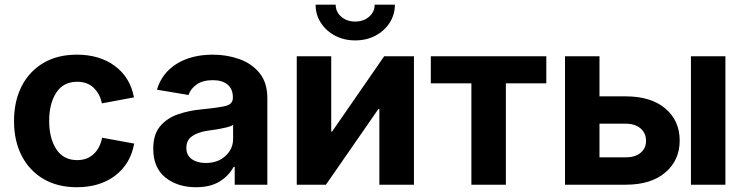

<svg xmlns="http://www.w3.org/2000/svg" viewBox="-20 -785 3165 816"><path d="M306.6 10.7Q224.1 10.7 164.3 -24.7Q104.5 -60.1 72 -123.3Q39.6 -186.5 39.6 -270.5Q39.6 -355 72 -418.5Q104.5 -481.9 164.3 -517.3Q224.1 -552.7 306.6 -552.7Q403.8 -552.7 468.8 -504.2Q533.7 -455.6 549.3 -371.1L413.1 -345.7Q403.8 -388.2 377.2 -412.8Q350.6 -437.5 308.1 -437.5Q249.5 -437.5 219.2 -391.4Q189 -345.2 189 -271Q189 -197.8 219.2 -151.1Q249.5 -104.5 308.1 -104.5Q350.6 -104.5 377.9 -130.1Q405.3 -155.8 414.1 -199.7L550.3 -174.8Q534.7 -88.4 469.7 -38.8Q404.8 10.7 306.6 10.7Z M813 10.7Q734.9 10.7 683.1 -30.5Q631.3 -71.8 631.3 -152.8Q631.3 -213.9 660.6 -248.5Q689.9 -283.2 736.8 -299.3Q783.7 -315.4 837.4 -320.3Q907.7 -327.1 938.7 -334.7Q969.7 -342.3 969.7 -369.1V-371.6Q969.7 -406.2 947.5 -425.3Q925.3 -444.3 884.3 -444.3Q841.8 -444.3 815.9 -426Q790 -407.7 781.2 -381.3L647 -403.8Q668 -474.6 730.7 -513.7Q793.5 -552.7 884.8 -552.7Q943.4 -552.7 996.3 -534.2Q1049.3 -515.6 1082.8 -474.9Q1116.2 -434.1 1116.2 -367.7V0H977.5V-75.7H972.7Q952.6 -37.6 913.1 -13.4Q873.5 10.7 813 10.7ZM854.5 -92.3Q905.8 -92.3 938.2 -122.1Q970.7 -151.9 970.7 -195.3V-254.4Q961.9 -248 942.1 -243.4Q922.4 -238.8 900.4 -235.1Q878.4 -231.4 862.3 -229.5Q821.8 -223.6 796.9 -206.5Q772 -189.5 772 -156.7Q772 -125 795.2 -108.6Q818.4 -92.3 854.5 -92.3Z M1739.3 0H1592.3V-321.3H1587.9L1365.2 0H1241.2V-545.9H1387.7V-226.1H1391.6L1612.8 -545.9H1739.3ZM1489.7 -613.3Q1441.9 -613.3 1403.8 -633.5Q1365.7 -653.8 1343.5 -688.2Q1321.3 -722.7 1321.3 -765.1H1406.7Q1406.7 -734.4 1430.4 -713.9Q1454.1 -693.4 1489.7 -693.4Q1524.9 -693.4 1548.6 -713.9Q1572.3 -734.4 1572.3 -765.1H1658.2Q1658.2 -722.7 1636 -688.2Q1613.8 -653.8 1575.7 -633.5Q1537.6 -613.3 1489.7 -613.3Z M1983.4 0V-430.7H1811V-545.9H2301.8V-430.7H2129.9V0Z M2527.8 -375.5H2639.2Q2747.1 -375.5 2807.9 -323.7Q2868.7 -272 2868.7 -187.5Q2868.7 -104.5 2807.9 -52.2Q2747.1 0 2639.2 0H2381.3V-545.9H2527.8ZM2527.8 -259.3V-116.2H2639.2Q2678.7 -116.2 2702.1 -135.3Q2725.6 -154.3 2725.6 -186Q2725.6 -219.7 2702.1 -239.5Q2678.7 -259.3 2639.2 -259.3ZM2916.5 0V-545.9H3063V0Z"/></svg>

Font: Inter-Bold
Style: Bold
Weight: 700
Designer: Rasmus Andersson
Foundry: rsms
Version: Version 4.000;git-a52131595